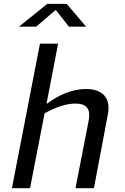

<svg xmlns="http://www.w3.org/2000/svg" viewBox="-20 -996 660 1016"><path d="M477 0 551 -392C566.5 -474.5 526.5 -525 435 -525C362.5 -525 291.5 -494 230.5 -448.5H226.5L287.5 -765H191.5L43 0H139L216 -396.5C272.5 -427.5 328.5 -448 379 -448C431.5 -448 462 -425.5 449.5 -359.5L379.5 0ZM80.5 -855H171.5L275 -943.5L344.5 -855H435.5L333 -975.5H230Z"/></svg>

Font: Monaspace Argon
Style: Italic
Weight: 400
Italic angle: -11°
Designer: Riley Cran & the Lettermatic Team
Foundry: Lettermatic
Version: Version 1.101 (Monaspace Argon)